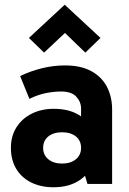

<svg xmlns="http://www.w3.org/2000/svg" viewBox="-20 -776 543 810"><path d="M206 14Q152 14 111 -6.5Q70 -27 48 -64.5Q26 -102 26 -152Q26 -202 49.5 -239Q73 -276 114 -296.5Q155 -317 207 -317Q278 -317 322.5 -284.5Q367 -252 383 -192L322 -200V-318Q322 -346 302 -368Q282 -390 237 -390Q209 -390 175 -383.5Q141 -377 104 -359L65 -455Q108 -476 156.5 -488Q205 -500 254 -500Q321 -500 365 -476Q409 -452 431 -410Q453 -368 453 -314V0H349L321 -93L383 -111Q366 -52 320.5 -19Q275 14 206 14ZM242 -86Q278 -86 300 -104Q322 -122 322 -152Q322 -183 300 -200.5Q278 -218 242 -218Q206 -218 184 -200.5Q162 -183 162 -152Q162 -122 184 -104Q206 -86 242 -86ZM166 -554 102 -616 253 -756 404 -616 340 -554 222 -668 286 -667Z"/></svg>

Font: Gabarito SemiBold
Style: Regular
Weight: 600
Designer: Leandro Assis / Alvaro Franca / Felipe Casaprima
Foundry: Naipe Foundry
Version: Version 1.000